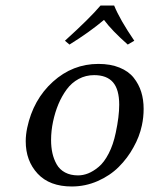

<svg xmlns="http://www.w3.org/2000/svg" viewBox="-20 -673 546 703"><path d="M397.9 -652.8Q418.9 -601.1 471.7 -523.9L447.8 -509.8Q389.2 -561.5 360.8 -600.1Q307.6 -555.2 234.4 -509.8L217.8 -523.9Q308.6 -606 348.1 -652.8ZM79.6 -205.1Q101.6 -308.6 173.8 -373.8Q246.1 -439 340.3 -439Q384.8 -439 417.7 -425.5Q450.7 -412.1 469.5 -388.4Q488.3 -364.7 497.1 -336.4Q505.9 -308.1 505.9 -274.4Q505.9 -243.2 499.5 -213.9Q490.7 -172.4 468.8 -133.8Q447.3 -94.2 415 -62Q382.8 -29.8 337.6 -10Q292.5 9.8 242.7 9.8Q161.6 9.8 117.9 -37.1Q74.2 -84 74.2 -155.8Q74.2 -179.2 79.6 -205.1ZM324.7 -397.9Q293.9 -397.9 268.1 -384Q242.2 -370.1 224.1 -345.5Q206.1 -320.8 193.8 -291.5Q181.6 -262.2 174.3 -228Q167 -193.8 167 -160.2Q167 -134.3 171.9 -112.3Q176.8 -90.3 187.5 -71.3Q198.2 -52.2 218.3 -41.5Q238.3 -30.8 265.6 -30.8Q284.2 -30.8 302.7 -38.1Q321.3 -45.4 341.3 -62Q361.3 -78.6 377.9 -110.8Q394.5 -142.6 403.8 -187Q416.5 -246.6 416.5 -289.6Q416.5 -345.2 393.8 -371.6Q371.1 -397.9 324.7 -397.9Z"/></svg>

Font: Linux Biolinum G
Style: Italic
Weight: 400
Italic angle: -12°
Designer: Philipp H. Poll
Foundry: Philipp H. Poll
Version: Version 0.5.1